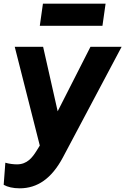

<svg xmlns="http://www.w3.org/2000/svg" viewBox="-31 -800 680 1042"><path d="M76 222C172 222 249 169 310 55L629 -546H460L282 -196L203 -546H49L185 -10L167 19C145 54 117 92 61 92C43 92 17 89 -2 83L-11 203C10 215 40 222 76 222ZM185 -660H525L542 -780H202Z"/></svg>

Font: Mluvka ExtraBold
Style: Italic
Weight: 800
Italic angle: -8°
Designer: Modified by Jiří Krblich, Original typeface by Gumpita Rahayu
Foundry: Gumpita Rahayu & Jiří Krblich
Version: Version 2.000;Glyphs 3.1.1 (3134)